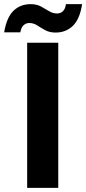

<svg xmlns="http://www.w3.org/2000/svg" viewBox="-60 -906 416 926"><path d="M71 0V-700H221V0ZM208 -749Q179 -749 158 -760.5Q137 -772 119.5 -783.5Q102 -795 81 -795Q65 -795 53.5 -784Q42 -773 38 -750H-40Q-28 -822 5 -854Q38 -886 88 -886Q117 -886 138 -874.5Q159 -863 177 -852Q195 -841 215 -841Q232 -841 243.5 -852Q255 -863 258 -886H336Q325 -814 291.5 -781.5Q258 -749 208 -749Z"/></svg>

Font: DM Sans 11pt Black
Style: Regular
Weight: 900
Version: Version 4.004;gftools[0.9.30]